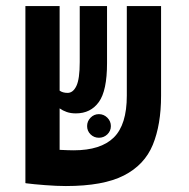

<svg xmlns="http://www.w3.org/2000/svg" viewBox="-20 -606 626 635"><path d="M197.8 9.3Q168 9.3 129.4 6.3Q90.8 3.4 64.9 0V-0.5H64V-585.9H177.2V-306.2Q187.5 -298.8 203.6 -298.8Q221.7 -298.8 232.7 -321.8Q243.7 -344.7 243.7 -400.9V-585.9H334V-397Q334 -306.2 306.9 -268.6Q279.8 -231 231 -231Q213.9 -231 200.7 -235.6Q187.5 -240.2 177.2 -247.6V-110.4Q207.5 -108.9 224.1 -108.9Q313 -108.9 356.2 -151.1Q399.4 -193.4 399.4 -289.6V-585.9H512.7V-289.1Q512.7 -193.8 485.4 -127.2Q458 -60.5 389.6 -25.6Q321.3 9.3 197.8 9.3ZM307.1 -150.4Q291 -150.4 279.5 -161.6Q268.1 -172.9 268.1 -189Q268.1 -205.1 279.5 -216.8Q291 -228.5 307.1 -228.5Q323.2 -228.5 335 -216.8Q346.7 -205.1 346.7 -189Q346.7 -172.9 335 -161.6Q323.2 -150.4 307.1 -150.4Z"/></svg>

Font: CaskaydiaCove NF SemiBold
Style: Regular
Weight: 600
Designer: Aaron Bell
Foundry: Saja Typeworks
Version: Version 2111.001; VTT 6.35;Nerd Fonts 3.2.1